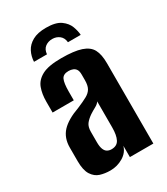

<svg xmlns="http://www.w3.org/2000/svg" viewBox="-167 -724 703 808"><g transform="rotate(-30 185.0 -320.0)"><path d="M191 -648Q238 -648 261.5 -631Q285 -614 293.5 -591Q302 -568 303 -549H241Q239 -571 224.5 -582.5Q210 -594 190 -594Q170 -594 155.5 -583Q141 -572 139 -549H76Q77 -575 88.5 -597.5Q100 -620 125 -634Q150 -648 191 -648ZM126 8Q100 8 77.5 1Q55 -6 40.5 -28.5Q26 -51 26 -95V-161Q26 -208 53.5 -237.5Q81 -267 140 -288Q171 -301 189 -311Q207 -321 215 -335.5Q223 -350 223 -375V-402Q223 -418 218 -426.5Q213 -435 203.5 -439Q194 -443 182 -443Q156 -443 148 -425.5Q140 -408 140 -367V-325H37V-378Q37 -415 47.5 -443.5Q58 -472 89 -488.5Q120 -505 182 -505Q245 -505 279 -493.5Q313 -482 326 -457.5Q339 -433 339 -391V0H225V-55Q217 -26 188.5 -9Q160 8 126 8ZM175 -67Q202 -67 212.5 -87.5Q223 -108 223 -145V-272Q217 -262 203 -254.5Q189 -247 175 -238Q156 -225 146 -211.5Q136 -198 136 -174V-123Q136 -102 141 -89.5Q146 -77 155 -72Q164 -67 175 -67Z"/></g></svg>

Font: Alumni Sans Thin
Style: Bold
Weight: 700
Version: Version 1.018